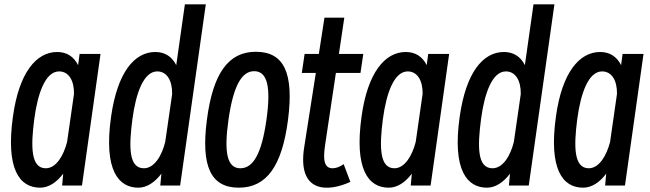

<svg xmlns="http://www.w3.org/2000/svg" viewBox="-20 -830 3012 890"><path d="M360 30 446 -580H349L342 -528C322 -568 289 -589 245 -589C148 -589 68 -493 40 -290C6 -47 70 40 166 40C206 40 243 15 273 -25L268 30ZM139 -279C155 -399 191 -499 254 -499C299 -499 324 -456 323 -395L291 -172C275 -110 241 -50 192 -50C123 -50 122 -150 139 -279Z M815 30 934 -810H837L797 -528C777 -568 744 -589 700 -589C602 -589 524 -493 495 -290C459 -37 532 40 621 40C661 40 698 15 728 -25L723 30ZM594 -279C610 -399 646 -499 709 -499C754 -499 779 -456 778 -394L746 -173C731 -110 696 -50 647 -50C576 -50 577 -150 594 -279Z M1087 40C1215 40 1287 -59 1315 -274C1343 -491 1297 -590 1166 -590C1039 -590 967 -491 939 -274C911 -59 957 40 1087 40ZM1094 -50C1034 -50 1017 -120 1039 -274C1061 -429 1099 -500 1158 -500C1219 -500 1237 -429 1215 -274C1193 -120 1155 -50 1094 -50Z M1390 -147C1357 66 1501 61 1604 13L1573 -69C1556 -57 1538 -50 1522 -50C1484 -50 1476 -85 1487 -158L1537 -492H1651L1664 -580H1551L1576 -748H1484L1458 -580H1392L1379 -492H1444Z M1976 30 2062 -580H1965L1958 -528C1938 -568 1905 -589 1861 -589C1764 -589 1684 -493 1656 -290C1622 -47 1686 40 1782 40C1822 40 1859 15 1889 -25L1884 30ZM1755 -279C1771 -399 1807 -499 1870 -499C1915 -499 1940 -456 1939 -395L1907 -172C1891 -110 1857 -50 1808 -50C1739 -50 1738 -150 1755 -279Z M2431 30 2550 -810H2453L2413 -528C2393 -568 2360 -589 2316 -589C2218 -589 2140 -493 2111 -290C2075 -37 2148 40 2237 40C2277 40 2314 15 2344 -25L2339 30ZM2210 -279C2226 -399 2262 -499 2325 -499C2370 -499 2395 -456 2394 -394L2362 -173C2347 -110 2312 -50 2263 -50C2192 -50 2193 -150 2210 -279Z M2877 30 2963 -580H2866L2859 -528C2839 -568 2806 -589 2762 -589C2665 -589 2585 -493 2557 -290C2523 -47 2587 40 2683 40C2723 40 2760 15 2790 -25L2785 30ZM2656 -279C2672 -399 2708 -499 2771 -499C2816 -499 2841 -456 2840 -395L2808 -172C2792 -110 2758 -50 2709 -50C2640 -50 2639 -150 2656 -279Z"/></svg>

Font: Smiley Sans Oblique
Style: Regular
Weight: 400
Italic angle: -8°
Designer: oooooohmygosh, Nagisa Chen, Janine Sui, Heda Shi, Jian Li
Foundry: atelierAnchor
Version: Version 2.0.1